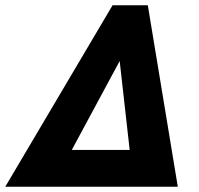

<svg xmlns="http://www.w3.org/2000/svg" viewBox="-80 -710 756 730"><path d="M-60 0 348 -690H482L596 0ZM193 -140H413L375 -478Z"/></svg>

Font: Radio Canada
Style: Italic
Weight: 400
Italic angle: -12°
Designer: Charles Daoud, Etienne Aubert Bonn, Alexandre Saumier Demers, Jacques Le Bailly
Foundry: Radio-Canada
Version: Version 2.104;gftools[0.9.28.dev5+ged2979d]